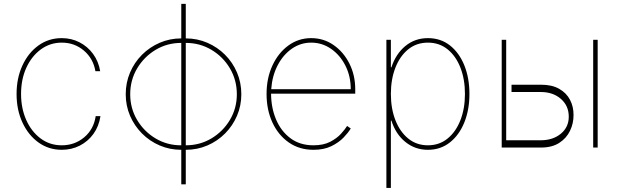

<svg xmlns="http://www.w3.org/2000/svg" viewBox="-20 -747 3145 972"><path d="M292.6 11.4Q226.6 11.4 174.9 -25.7Q123.2 -62.9 93.6 -126.8Q63.9 -190.7 63.9 -271.3Q63.9 -351.2 93.4 -415.3Q122.9 -479.4 174.5 -516.7Q226.2 -554 292.6 -554Q341.6 -554 382.6 -532.8Q423.7 -511.7 451.3 -473.9Q479 -436.1 487.2 -386.4H463.1Q452.1 -450.6 404.7 -490.9Q357.2 -531.2 292.6 -531.2Q234 -531.2 187.3 -497.3Q140.6 -463.4 113.6 -404.7Q86.6 -345.9 86.6 -271.3Q86.6 -198.9 112.7 -139.9Q138.8 -81 185.4 -46.2Q231.9 -11.4 292.6 -11.4Q358 -11.4 406.2 -51.8Q454.5 -92.3 464.5 -159.1H488.6Q480.8 -107.6 453.1 -69.2Q425.4 -30.9 383.9 -9.8Q342.3 11.4 292.6 11.4Z M897.7 186.1V11.4Q839.5 11.4 788.5 -10.5Q737.6 -32.3 698.9 -71.2Q660.2 -110.1 638.3 -161Q616.5 -212 616.5 -269.9Q616.5 -328.5 638.3 -379.8Q660.2 -431.1 698.9 -469.8Q737.6 -508.5 788.5 -530.5Q839.5 -552.6 897.7 -552.6V-727.3H920.5V-552.6Q978.7 -552.6 1029.7 -530.5Q1080.6 -508.5 1119.3 -469.8Q1158 -431.1 1179.9 -379.8Q1201.7 -328.5 1201.7 -269.9Q1201.7 -212 1179.9 -161Q1158 -110.1 1119.3 -71.2Q1080.6 -32.3 1029.7 -10.5Q978.7 11.4 920.5 11.4V186.1ZM897.7 -11.4V-529.8Q826.3 -529.8 767.8 -494.7Q709.2 -459.5 674.2 -400.6Q639.2 -341.6 639.2 -269.9Q639.2 -198.5 674.2 -139.7Q709.2 -81 767.9 -46Q826.7 -11 897.7 -11.4ZM920.5 -11.4Q991.8 -11.4 1050.4 -46.3Q1109 -81.3 1144 -140.1Q1179 -198.9 1179 -269.9Q1179 -341.6 1144.2 -400.6Q1109.4 -459.5 1050.6 -494.7Q991.8 -529.8 920.5 -529.8Z M1566.8 11.4Q1495.4 11.4 1441.9 -25.9Q1388.5 -63.2 1359 -127.1Q1329.5 -191.1 1329.5 -271.3Q1329.5 -351.6 1359.2 -415.5Q1388.8 -479.4 1440 -516.7Q1491.1 -554 1555.4 -554Q1619 -554 1669.4 -518.6Q1719.8 -483.3 1749.1 -424.7Q1778.4 -366.1 1778.4 -295.5V-272.7H1352.3Q1352.6 -201.3 1377.7 -142Q1402.7 -82.7 1450.5 -47.1Q1498.2 -11.4 1566.8 -11.4Q1617.2 -11.4 1651.5 -29.1Q1685.7 -46.9 1706.5 -70Q1727.3 -93 1737.2 -109.4L1755.7 -96.6Q1743.6 -76 1719.5 -50.8Q1695.3 -25.6 1657.7 -7.1Q1620 11.4 1566.8 11.4ZM1353 -295.5H1755.7Q1755.7 -361.2 1728.7 -414.6Q1701.7 -468 1656.2 -499.6Q1610.8 -531.2 1555.4 -531.2Q1501.8 -531.2 1457.6 -500.5Q1413.4 -469.8 1385.7 -416.5Q1358 -363.3 1353 -295.5Z M1936.1 204.5V-545.5H1958.8V-406.2H1961.6Q1983.7 -474.1 2032.1 -514Q2080.6 -554 2146.3 -554Q2210.9 -554 2258 -516.9Q2305 -479.8 2330.8 -415.8Q2356.5 -351.9 2356.5 -271.3Q2356.5 -191.1 2330.6 -127.1Q2304.7 -63.2 2257.5 -25.9Q2210.2 11.4 2146.3 11.4Q2081.3 11.4 2032.1 -28.4Q1983 -68.2 1961.6 -136.4H1958.8V204.5ZM1958.8 -271.3Q1958.8 -197.4 1981.7 -138.7Q2004.6 -79.9 2046.7 -45.6Q2088.8 -11.4 2146.3 -11.4Q2203.8 -11.4 2245.9 -45.6Q2288 -79.9 2310.9 -138.7Q2333.8 -197.4 2333.8 -271.3Q2333.8 -345.2 2311.1 -403.9Q2288.4 -462.7 2246.3 -497Q2204.2 -531.2 2146.3 -531.2Q2088.4 -531.2 2046.3 -497Q2004.3 -462.7 1981.5 -403.9Q1958.8 -345.2 1958.8 -271.3Z M2569.6 -318.2H2718.8Q2774.5 -318.2 2811.1 -297.2Q2847.7 -276.3 2865.8 -241.5Q2883.9 -206.7 2883.5 -164.8Q2883.9 -122.9 2865.8 -85Q2847.7 -47.2 2811.1 -23.6Q2774.5 0 2718.8 0H2519.9V-545.5H2542.6V-36.9H2718.8Q2780.2 -37.3 2819.8 -70.5Q2859.4 -103.7 2859.4 -156.2Q2859.4 -211.3 2819.8 -246.1Q2780.2 -280.9 2718.8 -281.2H2569.6ZM2983 0V-545.5H3005.7V0Z"/></svg>

Font: Inter Thin BETA
Style: Regular
Weight: 100
Designer: Rasmus Andersson
Foundry: rsms
Version: Version 3.011;git-f93a4a705